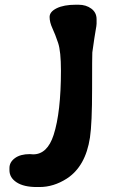

<svg xmlns="http://www.w3.org/2000/svg" viewBox="-20 -708 483 792"><path d="M231.4 -416.5Q231.4 -496.1 219.7 -531Q208 -565.9 196.3 -591.1Q184.6 -616.2 184.6 -637.9Q184.6 -659.7 214.1 -674.1Q243.7 -688.5 292.5 -688.5H303.7Q335 -688.5 356.7 -672.4Q378.4 -656.2 378.4 -628.9V-610.4Q378.4 -603 374.5 -582.5Q370.6 -562 360.8 -491.7Q359.9 -482.9 359.9 -340.8Q359.9 -199.2 351.1 -140.6Q333 -21.5 255.4 28.8Q201.2 63.5 143.1 63.5H131.8Q78.1 63.5 48.6 44.2Q19 24.9 19 -5.9V-15.1Q19 -39.1 41.5 -55.7Q64 -72.3 103 -72.3L116.7 -71.3Q175.3 -71.3 201.2 -151.4Q231.4 -245.1 231.4 -416.5Z"/></svg>

Font: Averia Libre
Style: Bold
Weight: 700
Version: Version 1.002